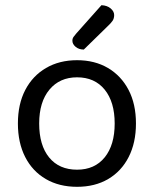

<svg xmlns="http://www.w3.org/2000/svg" viewBox="-20 -707 593 740"><path d="M504 -231Q504 -157 476 -102Q448 -47 397 -17Q346 13 277 13Q208 13 156.5 -17Q105 -47 77 -102Q49 -157 49 -231Q49 -306 77.5 -360.5Q106 -415 157.5 -445Q209 -475 277 -475Q345 -475 396 -445Q447 -415 475.5 -360.5Q504 -306 504 -231ZM277 -409Q210 -409 170.5 -361.5Q131 -314 131 -231Q131 -147 169.5 -100Q208 -53 277 -53Q345 -53 383.5 -100.5Q422 -148 422 -231Q422 -314 383.5 -361.5Q345 -409 277 -409ZM274 -578 371 -687Q393 -686 406.5 -674.5Q420 -663 420 -649Q420 -636 414 -627Q408 -618 394 -605L303 -516Q284 -516 271.5 -526.5Q259 -537 259 -550Q259 -559 264 -565.5Q269 -572 274 -578Z"/></svg>

Font: Baloo Tammudu 2
Style: Regular
Weight: 400
Designer: Maithili Shingre, Omkar Shende and Ek Type
Foundry: Ek Type
Version: Version 1.700